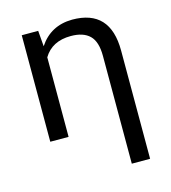

<svg xmlns="http://www.w3.org/2000/svg" viewBox="-110 -628 820 920"><g transform="rotate(-15 300.0 -167.5)"><path d="M521 -334.5V202.6H430.2V-332.5Q430.2 -402.8 398.9 -433.3Q367.7 -463.9 305.7 -463.9Q212.4 -463.9 170.9 -394.5V0H80.1V-528.3H161.6L168 -450.2Q225.1 -537.1 332.5 -538.1Q521 -538.1 521 -334.5Z"/></g></svg>

Font: RobotoMono-Regular
Style: Regular
Weight: 400
Designer: Google
Version: Version 2.000985; 2015; ttfautohint (v1.3)